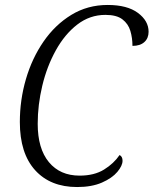

<svg xmlns="http://www.w3.org/2000/svg" viewBox="-20 -744 619 774"><path d="M291 10Q183 10 121.5 -58Q60 -126 60 -252Q60 -341 84.5 -425Q109 -509 155.5 -576.5Q202 -644 267.5 -684Q333 -724 414 -724Q493 -724 536 -692Q579 -660 579 -616Q579 -590 562 -574.5Q545 -559 514 -559Q514 -591 505.5 -619.5Q497 -648 473.5 -666Q450 -684 405 -684Q342 -684 291.5 -645Q241 -606 205 -541Q169 -476 150.5 -398.5Q132 -321 132 -245Q132 -145 177 -90.5Q222 -36 301 -36Q360 -36 399.5 -60.5Q439 -85 462 -119Q474 -113 474 -96Q474 -76 453 -51Q432 -26 391 -8Q350 10 291 10Z"/></svg>

Font: Noto Serif SemiCondensed Light
Style: Italic
Weight: 300
Width: 4
Italic angle: -12°
Designer: Monotype Design Team
Foundry: Monotype Imaging Inc.
Version: Version 2.013; ttfautohint (v1.8.4.7-5d5b)